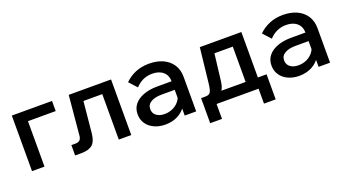

<svg xmlns="http://www.w3.org/2000/svg" viewBox="-52 -1001 2908 1620"><g transform="rotate(-20 1402.0 -190.5)"><path d="M73 0V-499H434V-408H97L185 -477V0Z M460 0V-93H496Q523 -93 536.5 -106Q550 -119 552 -151L584 -499H964V0H852V-481L932 -408H605L690 -481L656 -129Q649 -57 616 -28.5Q583 0 515 0Z M1547 0H1444V-99L1439 -120V-307Q1439 -363 1403 -394.5Q1367 -426 1305 -426Q1260 -426 1221.5 -408Q1183 -390 1155 -358L1091 -428Q1132 -469 1187 -492Q1242 -515 1309 -515Q1380 -515 1433.5 -490.5Q1487 -466 1517 -420Q1547 -374 1547 -310ZM1267 16Q1210 16 1166 -5Q1122 -26 1098 -62Q1074 -98 1074 -146Q1074 -198 1104 -234.5Q1134 -271 1187.5 -290.5Q1241 -310 1311 -310H1451V-233H1321Q1262 -233 1225.5 -212Q1189 -191 1189 -150Q1189 -113 1217 -91.5Q1245 -70 1290 -70Q1333 -70 1369 -88Q1405 -106 1426.5 -137.5Q1448 -169 1451 -210L1487 -193Q1487 -132 1459 -84.5Q1431 -37 1381 -10.5Q1331 16 1267 16Z M1648 -47V-91H1664Q1685 -91 1697.5 -99.5Q1710 -108 1716.5 -129.5Q1723 -151 1727 -190L1761 -499H2134V-62H2024V-481L2102 -408H1780L1868 -481L1832 -181Q1827 -131 1812.5 -102Q1798 -73 1769.5 -60Q1741 -47 1693 -47ZM1624 134V-91H2212V134H2107V-65L2170 0H1690L1730 -65V134Z M2749 0H2646V-99L2641 -120V-307Q2641 -363 2605 -394.5Q2569 -426 2507 -426Q2462 -426 2423.5 -408Q2385 -390 2357 -358L2293 -428Q2334 -469 2389 -492Q2444 -515 2511 -515Q2582 -515 2635.5 -490.5Q2689 -466 2719 -420Q2749 -374 2749 -310ZM2469 16Q2412 16 2368 -5Q2324 -26 2300 -62Q2276 -98 2276 -146Q2276 -198 2306 -234.5Q2336 -271 2389.5 -290.5Q2443 -310 2513 -310H2653V-233H2523Q2464 -233 2427.5 -212Q2391 -191 2391 -150Q2391 -113 2419 -91.5Q2447 -70 2492 -70Q2535 -70 2571 -88Q2607 -106 2628.5 -137.5Q2650 -169 2653 -210L2689 -193Q2689 -132 2661 -84.5Q2633 -37 2583 -10.5Q2533 16 2469 16Z"/></g></svg>

Font: Wix Madefor Display SemiBold
Style: Regular
Weight: 600
Designer: Dalton Maag Ltd
Foundry: Dalton Maag Ltd
Version: Version 3.100